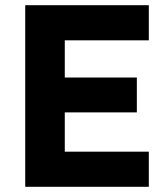

<svg xmlns="http://www.w3.org/2000/svg" viewBox="-20 -718 647 738"><path d="M552 0H77V-698H552V-563H229V-420H506V-286H229V-135H552Z"/></svg>

Font: IBM Plex Sans Var
Style: Regular
Weight: 400
Designer: Mike Abbink, Paul van der Laan, Pieter van Rosmalen
Foundry: Bold Monday
Version: Version 3.000